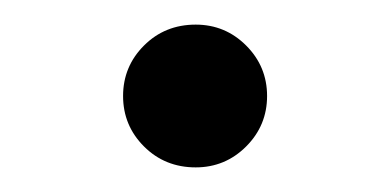

<svg xmlns="http://www.w3.org/2000/svg" viewBox="-20 -353 317 156"><path d="M80 -275Q80 -299 97 -316Q114 -333 139 -333Q163 -333 180 -316Q197 -299 197 -275Q197 -251 180 -234Q163 -217 139 -217Q114 -217 97 -234Q80 -251 80 -275Z"/></svg>

Font: Arima Madurai Medium
Style: Regular
Weight: 500
Designer: Joana Correia and Natanael Gama
Foundry: NDISCOVER
Version: Version 1.020